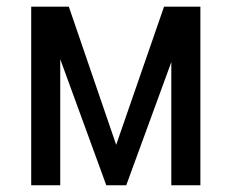

<svg xmlns="http://www.w3.org/2000/svg" viewBox="-20 -548 686 568"><path d="M323.7 -119.6 183.6 -528.3H72.3V0H158.2V-373L294.4 0H353.5L486.8 -364.3V0H572.8V-528.3H465.3Z"/></svg>

Font: Roboto Condensed
Style: Regular
Weight: 400
Designer: Google
Version: Version 2.134; 2016